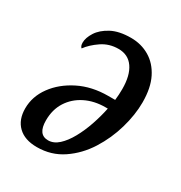

<svg xmlns="http://www.w3.org/2000/svg" viewBox="-137 -645 708 753"><g transform="rotate(30 217.0 -268.0)"><path d="M135 10Q80 10 50 -19Q20 -48 20 -99Q20 -153 54 -199.5Q88 -246 146 -275Q204 -304 278 -304H309Q312 -329 312 -355Q312 -416 288.5 -450Q265 -484 221 -484Q179 -484 146 -461.5Q113 -439 94 -413Q86 -419 86 -435Q86 -457 102.5 -483Q119 -509 153.5 -527.5Q188 -546 242 -546Q288 -546 325.5 -524Q363 -502 385 -458.5Q407 -415 407 -349Q407 -293 389 -230.5Q371 -168 336.5 -113.5Q302 -59 251 -24.5Q200 10 135 10ZM160 -35Q185 -35 207 -55Q229 -75 247.5 -108.5Q266 -142 279.5 -181.5Q293 -221 301 -260H291Q240 -260 200 -240Q160 -220 137 -184Q114 -148 114 -99Q114 -35 160 -35Z"/></g></svg>

Font: Noto Serif Condensed
Style: Italic
Weight: 400
Width: 3
Italic angle: -12°
Designer: Monotype Design Team
Foundry: Monotype Imaging Inc.
Version: Version 2.014; ttfautohint (v1.8.4.7-5d5b)